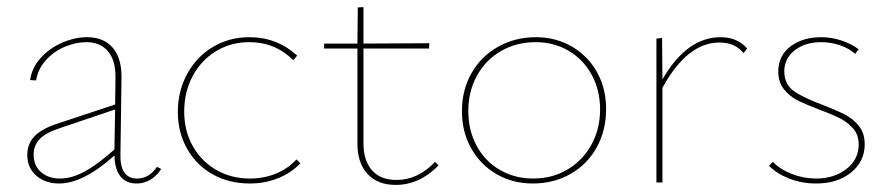

<svg xmlns="http://www.w3.org/2000/svg" viewBox="-20 -515 2510 542"><path d="M435 -38Q423 -19 405 -8Q387 3 366 3Q336 3 320 -17Q304 -37 303 -76Q215 3 147 3Q108 3 82.5 -19Q57 -41 57 -78Q57 -109 77.5 -130.5Q98 -152 145 -167L305 -220L306 -294Q307 -344 285 -370Q263 -396 224 -396Q194 -396 163 -383Q132 -370 109.5 -345Q87 -320 82 -288L65 -289Q70 -324 95 -351.5Q120 -379 155.5 -394.5Q191 -410 226 -410Q273 -410 298.5 -380Q324 -350 323 -294L320 -81Q318 -11 367 -11Q401 -11 423 -44ZM149 -11Q183 -11 219.5 -31Q256 -51 303 -93L305 -206L151 -154Q108 -140 91.5 -122Q75 -104 75 -79Q75 -47 96 -29Q117 -11 149 -11Z M482 -199Q482 -258 508.5 -306.5Q535 -355 581 -382.5Q627 -410 684 -410Q762 -410 819 -358L808 -345Q757 -396 684 -396Q631 -396 589 -370Q547 -344 523.5 -299.5Q500 -255 500 -200Q500 -145 524.5 -102Q549 -59 591 -35Q633 -11 686 -11Q725 -11 759 -25Q793 -39 817 -65L828 -54Q801 -26 764 -11.5Q727 3 685 3Q627 3 581 -22.5Q535 -48 508.5 -94.5Q482 -141 482 -199Z M1218 -48Q1164 7 1097 7Q1046 7 1017.5 -24Q989 -55 989 -109V-378H895V-392H989L990 -494L1006 -495V-392L1192 -393L1191 -378H1006V-110Q1006 -62 1030 -34.5Q1054 -7 1099 -7Q1160 -7 1208 -58Z M1284 -201Q1284 -261 1311 -308.5Q1338 -356 1386 -383Q1434 -410 1493 -410Q1549 -410 1594.5 -383.5Q1640 -357 1665.5 -311Q1691 -265 1691 -207Q1691 -147 1664.5 -99Q1638 -51 1590.5 -24Q1543 3 1484 3Q1427 3 1381.5 -23.5Q1336 -50 1310 -96.5Q1284 -143 1284 -201ZM1674 -206Q1674 -260 1650.5 -303.5Q1627 -347 1585.5 -371.5Q1544 -396 1492 -396Q1438 -396 1394.5 -371Q1351 -346 1326.5 -301.5Q1302 -257 1302 -202Q1302 -147 1325.5 -103.5Q1349 -60 1391 -35.5Q1433 -11 1485 -11Q1539 -11 1582 -36.5Q1625 -62 1649.5 -106.5Q1674 -151 1674 -206Z M2089 -378 2079 -365Q2055 -395 2011 -395Q1920 -395 1850 -267V0H1833V-406L1849 -408L1850 -291Q1919 -410 2014 -410Q2062 -410 2089 -378Z M2151 -47 2162 -58Q2182 -37 2215 -24Q2248 -11 2284 -11Q2335 -11 2369.5 -38Q2404 -65 2404 -107Q2404 -134 2389 -151.5Q2374 -169 2353 -180Q2332 -191 2294 -205Q2255 -220 2232 -231.5Q2209 -243 2193 -263Q2177 -283 2177 -313Q2177 -358 2211.5 -384Q2246 -410 2298 -410Q2327 -410 2354.5 -401Q2382 -392 2404 -376L2394 -363Q2376 -379 2350.5 -387.5Q2325 -396 2298 -396Q2253 -396 2223.5 -373Q2194 -350 2194 -314Q2194 -277 2221 -258Q2248 -239 2302 -219Q2341 -204 2364.5 -192Q2388 -180 2404.5 -159.5Q2421 -139 2421 -108Q2421 -59 2382.5 -28Q2344 3 2284 3Q2243 3 2207.5 -11Q2172 -25 2151 -47Z"/></svg>

Font: Ysabeau Thin
Style: Regular
Weight: 200
Designer: Christian Thalmann (Catharsis Fonts)
Version: Version 0.003